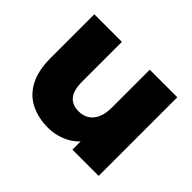

<svg xmlns="http://www.w3.org/2000/svg" viewBox="-122 -734 936 936"><g transform="rotate(45 346.0 -266.5)"><path d="M289 9Q223 9 170.5 -17Q118 -43 88.5 -98.5Q59 -154 59 -239V-542H249V-270Q249 -207 272.5 -180Q296 -153 339 -153Q367 -153 390 -166Q413 -179 427 -207.5Q441 -236 441 -281V-542H631V0H450V-153L485 -110Q457 -50 404 -20.5Q351 9 289 9Z"/></g></svg>

Font: Montserrat Thin ExtraBold
Style: Regular
Weight: 800
Version: Version 9.000